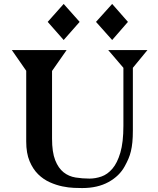

<svg xmlns="http://www.w3.org/2000/svg" viewBox="-20 -939 803 974"><path d="M303 -919 384 -828 303 -736 222 -828ZM549 -919 629 -828 549 -736 467 -828ZM244 -236Q244 -167 260 -126.5Q276 -86 302.5 -65Q329 -44 363.5 -38.5Q398 -33 434 -33Q464 -33 494.5 -43.5Q525 -54 550 -83Q575 -112 590.5 -164.5Q606 -217 606 -301V-595L529 -685H728L654 -595V-277Q654 -243 651.5 -217.5Q649 -192 644 -171.5Q639 -151 631.5 -133.5Q624 -116 613 -96Q586 -46 530.5 -15.5Q475 15 397 15Q382 15 355 14Q328 13 296.5 6.5Q265 0 232.5 -14.5Q200 -29 173.5 -55Q147 -81 130 -121.5Q113 -162 113 -221V-580L40 -685H318L244 -579Z"/></svg>

Font: Bluu Next Cyrillic
Style: Bold
Weight: 700
Designer: Igor Stepanchenko
Foundry: Igor Stepanchenko
Version: Version 1.000